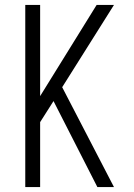

<svg xmlns="http://www.w3.org/2000/svg" viewBox="-20 -755 540 775"><path d="M440 0H373L196 -347L142 -262V0H82V-735H142V-367L370 -735H440L231 -403Z"/></svg>

Font: Iosevka Light
Style: Regular
Weight: 300
Monospace: yes
Designer: Belleve Invis
Foundry: Belleve Invis
Version: Version 32.5.0; ttfautohint (v1.8.4)